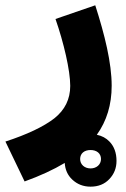

<svg xmlns="http://www.w3.org/2000/svg" viewBox="-136 -409 473 719"><path d="M71.8 -337.9C102.5 -250 127 -145.5 127 -87.4C127 -37.6 106.9 2.9 67.4 34.2C27.8 64.9 -33.2 94.2 -115.7 121.1L-43.9 270.5C14.2 249.5 64 226.6 106.4 201.2C107.9 226.1 117.2 247.1 134.3 263.2C153.3 281.2 176.3 290 203.1 290C231.9 290 255.4 280.8 273.4 261.7C291.5 242.7 300.3 220.2 300.3 193.4C300.3 163.6 291.5 139.2 273.9 121.1C261.2 107.9 245.6 99.6 226.6 95.7C263.7 43.9 282.2 -17.1 282.2 -87.9C282.2 -173.3 256.3 -278.3 220.7 -389.2ZM203.1 152.8C226.1 152.8 242.2 165.5 242.2 186.5C242.2 207.5 225.1 221.7 203.1 221.7C181.2 221.7 164.1 207.5 164.1 186.5C164.1 165.5 179.7 152.8 203.1 152.8Z"/></svg>

Font: Estedad ExtraBold
Style: Regular
Weight: 800
Designer: Amin Abedi
Version: Version 7.3